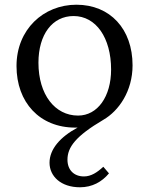

<svg xmlns="http://www.w3.org/2000/svg" viewBox="-20 -532 631 814"><path d="M319 262C371 262 412 239 442 203L418 175C392 199 366 216 336 216C294 216 266 189 266 145C266 92 301 45 418 -24C484 -62 542 -146 542 -255C542 -409 447 -512 304 -512C164 -512 50 -407 50 -252C50 -98 148 9 299 9H309C236 48 190 100 190 158C190 215 238 262 319 262ZM143 -266C143 -386 202 -464 292 -464C387 -464 451 -372 451 -237C451 -123 394 -42 311 -42C213 -42 143 -131 143 -266Z"/></svg>

Font: TPK Tissa Web Quiz
Style: Regular
Weight: 400
Designer: Jacques Le Bailly, Suppakit Chalermlarp | Katatrad Co.,Ltd.
Foundry: Jacques Le Bailly, Cadson Demak Co.,Ltd.
Version: Version 5.000;Glyphs 3.1.2 (3151)